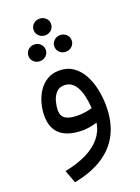

<svg xmlns="http://www.w3.org/2000/svg" viewBox="-172 -748 789 1084"><g transform="rotate(-20 222.0 -206.5)"><path d="M157.2 -625Q157.2 -604 172.6 -589.6Q188 -575.2 209.5 -575.2Q231.4 -575.2 246.6 -589.6Q261.7 -604 261.7 -625Q261.7 -646.5 246.6 -660.6Q231.4 -674.8 209.5 -674.8Q188 -674.8 172.6 -660.6Q157.2 -646.5 157.2 -625ZM235.4 -498Q235.4 -477.1 250.5 -462.6Q265.6 -448.2 287.6 -448.2Q309.1 -448.2 324.2 -462.6Q339.4 -477.1 339.4 -498Q339.4 -519.5 324.2 -533.7Q309.1 -547.9 287.6 -547.9Q265.6 -547.9 250.5 -533.4Q235.4 -519 235.4 -498ZM79.6 -498Q79.6 -477.1 94.7 -462.6Q109.9 -448.2 131.8 -448.2Q153.3 -448.2 168.5 -462.6Q183.6 -477.1 183.6 -498Q183.6 -519.5 168.5 -533.7Q153.3 -547.9 131.8 -547.9Q109.9 -547.9 94.7 -533.4Q79.6 -519 79.6 -498ZM396 -83.5Q396 -135.3 385.5 -184.8Q375 -234.4 352.8 -274.4Q330.6 -314.5 296.1 -338.1Q261.7 -361.8 213.4 -361.8Q172.4 -361.8 141.4 -343.3Q110.4 -324.7 89.8 -293.7Q69.3 -262.7 58.8 -225.1Q48.3 -187.5 48.3 -149.9Q48.3 -73.7 93.5 -36.1Q138.7 1.5 226.6 1.5Q245.1 1.5 269.5 -2.9Q293.9 -7.3 312.5 -13.2Q304.7 37.1 272 76.4Q239.3 115.7 184.3 142.6Q129.4 169.4 54.2 184.1L83 261.7Q187 241.7 256.6 196.5Q326.2 151.4 361.1 81.3Q396 11.2 396 -83.5ZM229 -86.9Q179.2 -86.9 154.8 -102.1Q130.4 -117.2 130.4 -152.8Q130.4 -174.8 137.5 -203.1Q144.5 -231.4 162.4 -252.7Q180.2 -273.9 212.4 -273.9Q235.8 -273.9 253.7 -262.2Q271.5 -250.5 284.2 -227.8Q296.9 -205.1 304.4 -172.9Q312 -140.6 314.5 -99.6Q293.5 -93.3 271.5 -90.1Q249.5 -86.9 229 -86.9Z"/></g></svg>

Font: Vazirmatn RD NL
Style: Regular
Weight: 400
Designer: Saber Rastikerdar
Foundry: Saber Rastikerdar
Version: Version 32.101